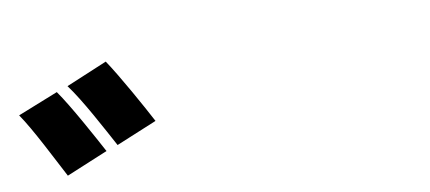

<svg xmlns="http://www.w3.org/2000/svg" viewBox="-39 -967 1077 481"><g transform="rotate(-10 500.0 -726.5)"><path d="M111 -805 8 -764C37 -722 78 -639 102 -594L208 -638C187 -677 140 -764 111 -805ZM245 -859 140 -815C171 -774 214 -692 238 -648L342 -691C322 -729 274 -816 245 -859Z"/></g></svg>

Font: Glow Sans SC Normal Heavy
Style: Regular
Weight: 900
Designer: Ryoko NISHIZUKA (kana, bopomofo & ideographs); Paul D. Hunt (Latin, Greek & Cyrillic); Sandoll Communications, Soo-young
Version: Version 0.93